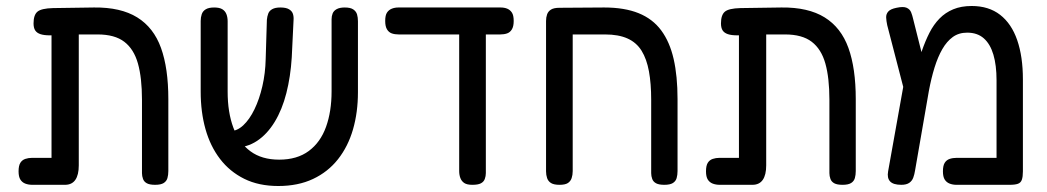

<svg xmlns="http://www.w3.org/2000/svg" viewBox="-20 -607 3495 641"><path d="M88 10Q75 10 64.5 6Q54 2 48 -7.5Q42 -17 42 -35Q42 -54 48 -63.5Q54 -73 64.5 -76.5Q75 -80 87 -80H152V-518L191 -490Q165 -489 146 -489Q127 -489 115 -493Q103 -497 97.5 -505.5Q92 -514 92 -529Q92 -557 105 -568Q118 -579 157 -580L294 -582Q383 -583 438 -549Q493 -515 517.5 -447Q542 -379 542 -276V-36Q542 -23 539 -12.5Q536 -2 526.5 4Q517 10 498 10Q480 10 470.5 5Q461 0 457.5 -9.5Q454 -19 454 -29V-274Q454 -347 440.5 -395Q427 -443 395 -467.5Q363 -492 306 -492H243V-55Q243 -23 231.5 -6.5Q220 10 197 10Z M909 14Q844 14 795.5 -10Q747 -34 714.5 -76.5Q682 -119 666 -176Q650 -233 650 -301V-537Q650 -549 653.5 -559.5Q657 -570 667 -576Q677 -582 695 -582Q713 -582 722.5 -576Q732 -570 736 -559.5Q740 -549 740 -536V-301Q740 -232 759 -181Q778 -130 816 -102Q854 -74 912 -74Q972 -74 1011 -103Q1050 -132 1068.5 -183.5Q1087 -235 1087 -302V-543Q1087 -553 1090.5 -562Q1094 -571 1104 -576.5Q1114 -582 1131 -582Q1150 -582 1159.5 -575.5Q1169 -569 1172 -559Q1175 -549 1175 -536V-299Q1175 -232 1158.5 -175Q1142 -118 1108.5 -75.5Q1075 -33 1025 -9.5Q975 14 909 14ZM737 -114 722 -169H747Q771 -169 792 -188.5Q813 -208 829.5 -242Q846 -276 856 -319.5Q866 -363 867 -410L871 -541Q872 -552 875.5 -561.5Q879 -571 889 -576.5Q899 -582 916 -582Q935 -582 945 -576Q955 -570 958 -560.5Q961 -551 960 -539L954 -415Q950 -351 936 -296Q922 -241 897 -200Q872 -159 838 -136.5Q804 -114 761 -114Z M1311 -492Q1298 -492 1288 -495.5Q1278 -499 1272 -509Q1266 -519 1266 -537Q1266 -556 1272 -565Q1278 -574 1288 -578Q1298 -582 1310 -582H1651Q1664 -582 1673.5 -578Q1683 -574 1689 -565Q1695 -556 1695 -537Q1695 -519 1689 -509Q1683 -499 1673 -495.5Q1663 -492 1650 -492ZM1557 10Q1539 10 1530 4Q1521 -2 1517 -12.5Q1513 -23 1513 -36V-503L1602 -501V-29Q1602 -19 1598.5 -9.5Q1595 0 1585.5 5Q1576 10 1557 10Z M1848 10Q1829 10 1819.5 4Q1810 -2 1806.5 -12.5Q1803 -23 1803 -35V-537Q1803 -549 1806.5 -559Q1810 -569 1819.5 -575Q1829 -581 1848 -581L1997 -582Q2065 -582 2112 -563Q2159 -544 2187.5 -505.5Q2216 -467 2229 -410Q2242 -353 2242 -276V-36Q2242 -23 2239 -12.5Q2236 -2 2226.5 4Q2217 10 2198 10Q2180 10 2170.5 5Q2161 0 2157.5 -9.5Q2154 -19 2154 -29V-274Q2154 -328 2146.5 -369Q2139 -410 2122 -437.5Q2105 -465 2075 -478.5Q2045 -492 2000 -492H1892V-36Q1892 -23 1888.5 -12.5Q1885 -2 1876 4Q1867 10 1848 10Z M2383 10Q2370 10 2359.5 6Q2349 2 2343 -7.5Q2337 -17 2337 -35Q2337 -54 2343 -63.5Q2349 -73 2359.5 -76.5Q2370 -80 2382 -80H2447V-518L2486 -490Q2460 -489 2441 -489Q2422 -489 2410 -493Q2398 -497 2392.5 -505.5Q2387 -514 2387 -529Q2387 -557 2400 -568Q2413 -579 2452 -580L2589 -582Q2678 -583 2733 -549Q2788 -515 2812.5 -447Q2837 -379 2837 -276V-36Q2837 -23 2834 -12.5Q2831 -2 2821.5 4Q2812 10 2793 10Q2775 10 2765.5 5Q2756 0 2752.5 -9.5Q2749 -19 2749 -29V-274Q2749 -347 2735.5 -395Q2722 -443 2690 -467.5Q2658 -492 2601 -492H2538V-55Q2538 -23 2526.5 -6.5Q2515 10 2492 10Z M3395 -342V-35Q3395 -17 3391.5 -7Q3388 3 3378.5 6.5Q3369 10 3351 10H3173Q3161 10 3150.5 6Q3140 2 3134 -7.5Q3128 -17 3128 -35Q3128 -54 3134 -63.5Q3140 -73 3150.5 -76.5Q3161 -80 3174 -80H3307V-339Q3307 -389 3296.5 -424.5Q3286 -460 3264.5 -479Q3243 -498 3209 -498Q3181 -498 3161 -483.5Q3141 -469 3126 -443Q3111 -417 3100 -381.5Q3089 -346 3081 -303L3035 -38Q3033 -25 3029 -14Q3025 -3 3015.5 3.5Q3006 10 2989 10Q2962 10 2951.5 -1.5Q2941 -13 2945 -35L3008 -387L3037 -366Q3046 -403 3057.5 -436.5Q3069 -470 3083 -497.5Q3097 -525 3116.5 -545Q3136 -565 3162.5 -576Q3189 -587 3224 -587Q3281 -587 3319 -557.5Q3357 -528 3376 -473Q3395 -418 3395 -342ZM3004 -284 2942 -523Q2939 -537 2938.5 -548.5Q2938 -560 2945.5 -568.5Q2953 -577 2973 -581Q2996 -586 3007 -581Q3018 -576 3022 -565.5Q3026 -555 3028 -546L3074 -363Z"/></svg>

Font: Fredoka SemiCondensed
Style: Regular
Weight: 400
Width: 4
Designer: Ben Nathan
Foundry: Milena B. Brandão, Ben Nathan
Version: Version 2.001